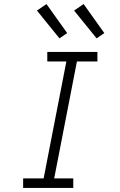

<svg xmlns="http://www.w3.org/2000/svg" viewBox="-20 -926 590 946"><path d="M341 0H94V-47H195L307 -623H213V-670H460V-623H359L247 -47H341ZM456 -737 345 -874 392 -906 494 -763ZM273 -737 162 -874 209 -906 311 -763Z"/></svg>

Font: Lode Dark Term
Style: Italic
Weight: 400
Italic angle: -11°
Monospace: yes
Designer: Belleve Invis
Foundry: Belleve Invis
Version: Version 29.2.0